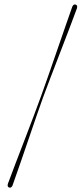

<svg xmlns="http://www.w3.org/2000/svg" viewBox="-20 -745 372 876"><path d="M177 -302Q165 -269 147.2 -217.5Q129.5 -166 109.5 -107.5Q89.5 -49 70.5 6Q51.5 61 37 101.5Q31 114 21.5 110.5Q12 107 16 93.5Q28.5 59 48.8 6.2Q69 -46.5 91.5 -105Q114 -163.5 134.2 -217Q154.5 -270.5 167 -305.5Q180 -341.5 199.2 -396.2Q218.5 -451 239.2 -511.5Q260 -572 278.8 -626Q297.5 -680 310 -715Q316 -727.5 325.5 -724Q335 -720.5 331 -707Q316 -666 294.8 -610.5Q273.5 -555 251 -496.5Q228.5 -438 208.8 -386.5Q189 -335 177 -302Z"/></svg>

Font: Fraunces 144pt Black
Style: Regular
Weight: 900
Version: Version 1.000;[0bf87f6ff]